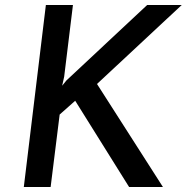

<svg xmlns="http://www.w3.org/2000/svg" viewBox="-20 -746 745 766"><path d="M236 -440 228 -404 245 -425 567 -726H705L367 -411L630 0H495L280 -344L218 -289L182 0H75L163 -726H271Z"/></svg>

Font: Josefin Sans Thin Medium
Style: Italic
Weight: 500
Italic angle: -7°
Version: Version 2.000